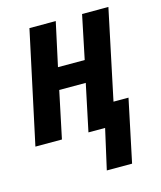

<svg xmlns="http://www.w3.org/2000/svg" viewBox="-111 -626 755 902"><g transform="rotate(-15 266.5 -175.0)"><path d="M296 195 340 0H259L307 -228H178L130 0H1L118 -545H246L200 -333H330L374 -545H502L410 -109H483L419 195Z"/></g></svg>

Font: Noto Sans Condensed
Style: Bold Italic
Weight: 700
Width: 3
Italic angle: -12°
Designer: Monotype Design Team
Foundry: Monotype Imaging Inc.
Version: Version 2.013; ttfautohint (v1.8.4.7-5d5b)